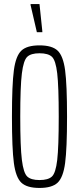

<svg xmlns="http://www.w3.org/2000/svg" viewBox="-20 -920 390 948"><path d="M39 -344Q39 -502 48.5 -573Q58 -644 85.5 -670Q113 -696 175 -696Q237 -696 264.5 -670Q292 -644 301.5 -573Q311 -502 311 -344Q311 -186 301.5 -115Q292 -44 264.5 -18Q237 8 175 8Q113 8 85.5 -18Q58 -44 48.5 -115Q39 -186 39 -344ZM270 -344Q270 -494 262.5 -558Q255 -622 236.5 -639.5Q218 -657 175 -657Q133 -657 114.5 -639.5Q96 -622 88 -557.5Q80 -493 80 -344Q80 -195 88 -130.5Q96 -66 114.5 -48.5Q133 -31 175 -31Q218 -31 236.5 -48.5Q255 -66 262.5 -130Q270 -194 270 -344ZM162 -761 131 -895V-900H175L189 -766V-761Z"/></svg>

Font: Saira Ultra Condensed ExLight
Style: Regular
Weight: 200
Width: 1
Designer: Hector Gatti with collaboration of the Omnibus-Type team
Foundry: Omnibus-Type
Version: Version 1.001; ttfautohint (v1.8)